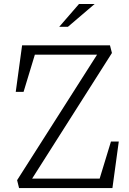

<svg xmlns="http://www.w3.org/2000/svg" viewBox="-20 -962 660 982"><path d="M67.5 -40.5 480 -688 494 -682.5H136.5L163.5 -699.5L100.5 -492H60.5L93 -730H542.5L552.5 -691L130 -26L123 -48.5H511.5L484.5 -31.5L547.5 -238H587.5L555 0H77.5ZM464 -941.5H384L283 -825H327.5Z"/></svg>

Font: Monaspace Xenon Var ExtraLight
Style: Regular
Weight: 200
Designer: Riley Cran and the Lettermatic Team
Version: Version 1.200 (Monaspace Xenon Var)